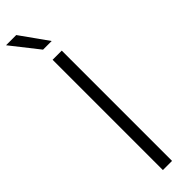

<svg xmlns="http://www.w3.org/2000/svg" viewBox="-336 -928 911 911"><g transform="rotate(-45 120.0 -472.5)"><path d="M95.5 0V-740H157V0ZM97.5 -806 -12 -945H56.5L155.5 -806Z"/></g></svg>

Font: Encode Sans SemiExpanded Light
Style: Regular
Weight: 300
Width: 6
Designer: Multiple Designers
Foundry: Impallari Type
Version: Version 3.002